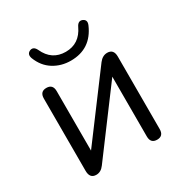

<svg xmlns="http://www.w3.org/2000/svg" viewBox="-164 -824 913 957"><g transform="rotate(-30 292.0 -345.5)"><path d="M292 -549Q237 -549 193 -576.5Q149 -604 128 -658Q118 -686 142 -696Q164 -704 177 -677Q212 -600 292 -600Q371 -600 407 -677Q420 -704 442 -696Q467 -686 455 -658Q408 -549 292 -549ZM117 7Q80 7 80 -37V-453Q80 -493 117 -493Q154 -493 154 -453V-111L420 -467Q440 -493 467 -493Q504 -493 504 -450V-33Q504 7 467 7Q430 7 430 -33V-377L163 -19Q144 7 117 7Z"/></g></svg>

Font: Nunito
Style: Regular
Weight: 400
Designer: Vernon Adams
Foundry: Vernon Adams
Version: Version 3.602